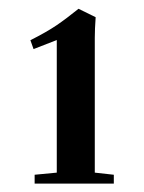

<svg xmlns="http://www.w3.org/2000/svg" viewBox="-20 -678 333 444"><path d="M60.1 -253.4V-273.9L111.3 -278.8V-585.4L57.6 -564.5L50.3 -585Q87.9 -604 110.6 -619.4Q133.3 -634.8 161.6 -657.7L201.2 -638.2Q199.2 -610.4 199.2 -590.8V-278.8L243.2 -273.9V-253.4Z"/></svg>

Font: Elstob Grade
Style: Regular
Weight: 400
Designer: Peter S. Baker
Version: Version 1.015